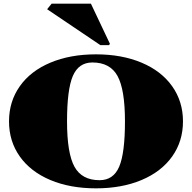

<svg xmlns="http://www.w3.org/2000/svg" viewBox="-20 -1030 1060 1060"><path d="M534.2 -780.8 240.2 -979 265.1 -1009.8H481.9L586.9 -788.1L582 -780.8ZM761.5 -36.1Q652.3 9.8 509.8 9.8Q367.2 9.8 258.1 -36.1Q148.9 -82 89.4 -166Q29.8 -250 29.8 -359.9Q29.8 -469.7 89.4 -554Q148.9 -638.2 258.1 -684.1Q367.2 -730 509.8 -730Q652.3 -730 761.5 -684.1Q870.6 -638.2 930.4 -554Q990.2 -469.7 990.2 -359.9Q990.2 -250 930.4 -166Q870.6 -82 761.5 -36.1ZM529.8 -35.2Q606 -35.2 637.9 -109.6Q669.9 -184.1 669.9 -359.9Q669.9 -535.6 628.9 -610.4Q587.9 -685.1 490.2 -685.1Q414.1 -685.1 382.1 -610.4Q350.1 -535.6 350.1 -359.9Q350.1 -184.1 391.1 -109.6Q432.1 -35.2 529.8 -35.2Z"/></svg>

Font: Yokawerad
Style: Regular
Weight: 500
Designer: gluk
Foundry: gluk
Version: Version 0.79